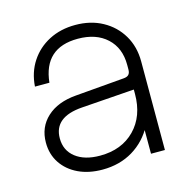

<svg xmlns="http://www.w3.org/2000/svg" viewBox="-83 -590 665 680"><g transform="rotate(-15 249.0 -250.0)"><path d="M443 -325Q443 -379 418.2 -420.8Q393.5 -462.5 350.2 -486.2Q307 -510 250.5 -510Q196.5 -510 154 -488Q111.5 -466 85.8 -426.8Q60 -387.5 56.5 -336H109.5Q122.5 -460.5 246.5 -460.5Q313.5 -460.5 352.8 -424.2Q392 -388 392 -326V0H443ZM427 -219.5H392Q392 -138 344 -89Q296 -40 216.5 -40Q160 -40 127 -65.8Q94 -91.5 94 -136Q94 -214 198.5 -221.5L394 -235.5L392 -309Q392 -296.5 386.2 -290.2Q380.5 -284 367.5 -283L188.5 -268Q120.5 -262.5 81.5 -226.5Q42.5 -190.5 42.5 -134Q42.5 -91.5 64 -59Q85.5 -26.5 123.8 -8.2Q162 10 212.5 10Q275.5 10 324 -19.2Q372.5 -48.5 399.8 -100.2Q427 -152 427 -219.5Z"/></g></svg>

Font: Overused Grotesk Light
Style: Regular
Weight: 300
Designer: RandomMaerks
Version: Version 0.005